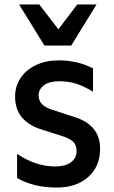

<svg xmlns="http://www.w3.org/2000/svg" viewBox="-20 -832 514 865"><path d="M57 -30V-139Q141 -82 229 -82Q273 -82 299 -100.5Q325 -119 325 -151Q325 -179 309 -194Q293 -209 254 -221L175 -246Q111 -265 79.5 -302Q48 -339 48 -397Q48 -444 73 -481Q98 -518 142.5 -539Q187 -560 245 -560Q330 -560 399 -524V-419Q358 -444 323 -455Q288 -466 248 -466Q202 -466 178 -448Q154 -430 154 -402Q154 -379 169 -363Q184 -347 217 -337L315 -305Q431 -269 431 -162Q431 -82 377.5 -34.5Q324 13 235 13Q132 13 57 -30ZM66 -812H157L243 -700L328 -812H415L301 -627H180Z"/></svg>

Font: Application Medium
Style: Regular
Weight: 500
Designer: Wei Huang
Foundry: Wei Huang
Version: Version 0.012